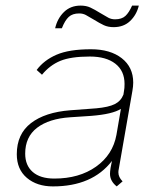

<svg xmlns="http://www.w3.org/2000/svg" viewBox="-20 -656 560 686"><path d="M404 -50Q403 -47 403 -40Q403 -23 418 -8L397 10Q373 -9 373 -35Q373 -42 375 -56L380 -81Q310 10 169 10Q112 10 76 -20.5Q40 -51 40 -105Q40 -177 90.5 -216Q141 -255 231 -262L324 -269Q368 -273 390 -284Q412 -295 421 -318L423 -331Q425 -340 425 -356Q425 -403 392 -428.5Q359 -454 301 -454Q233 -454 195.5 -438.5Q158 -423 130 -389L111 -406Q137 -441 182 -460.5Q227 -480 305 -480Q374 -480 415 -448Q456 -416 456 -361Q456 -348 453 -331ZM412 -267Q382 -248 306 -242L231 -237Q155 -232 112.5 -199.5Q70 -167 70 -107Q70 -65 97 -41.5Q124 -18 174 -18Q263 -18 323 -60.5Q383 -103 396 -174ZM268 -636Q288 -636 303 -629Q318 -622 339 -609Q357 -598 367.5 -592.5Q378 -587 391 -587Q415 -587 428 -599Q441 -611 452 -636H476Q468 -603 445 -581Q422 -559 386 -559Q366 -559 351 -566Q336 -573 315 -586Q297 -597 286.5 -602.5Q276 -608 263 -608Q239 -608 225.5 -595.5Q212 -583 201 -555H177Q185 -590 208.5 -613Q232 -636 268 -636Z"/></svg>

Font: KoHo ExtraLight
Style: Italic
Weight: 275
Italic angle: -10°
Version: Version 1.000; ttfautohint (v1.6)